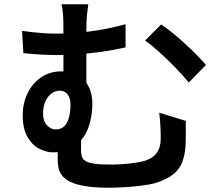

<svg xmlns="http://www.w3.org/2000/svg" viewBox="-20 -824 1040 896"><path d="M392 -804Q389 -784 386 -756Q383 -728 383 -688Q383 -669 383 -629.5Q383 -590 383 -543Q383 -496 383 -453Q383 -410 383 -384L276 -429Q276 -453 276 -488.5Q276 -524 276 -562.5Q276 -601 276 -634.5Q276 -668 276 -688Q276 -730 274 -757Q272 -784 267 -804ZM732 -710Q755 -695 784 -671.5Q813 -648 842.5 -621Q872 -594 898 -567.5Q924 -541 941 -521L861 -439Q834 -472 797.5 -509.5Q761 -547 723.5 -581Q686 -615 657 -635ZM83 -680Q125 -674 166 -670.5Q207 -667 243 -667Q317 -667 400 -677.5Q483 -688 566 -711V-603Q510 -590 451.5 -582Q393 -574 341 -570.5Q289 -567 251 -567Q219 -567 178 -569Q137 -571 89 -576ZM361 -220Q360 -210 359.5 -193Q359 -176 358.5 -158Q358 -140 358 -124Q358 -107 362 -94Q366 -81 379.5 -72.5Q393 -64 421 -60Q449 -56 496 -56Q522 -56 551.5 -58Q581 -60 608.5 -64Q636 -68 654 -73Q693 -85 711.5 -110.5Q730 -136 730 -177Q730 -207 728.5 -236Q727 -265 723 -298L847 -260Q847 -236 847 -217.5Q847 -199 847 -182.5Q847 -166 846 -145Q843 -100 830 -66.5Q817 -33 787 -9.5Q757 14 703 31Q680 37 642.5 42Q605 47 563.5 49.5Q522 52 488 52Q421 52 377 44.5Q333 37 307 24Q281 11 268.5 -6.5Q256 -24 252.5 -44Q249 -64 249 -85Q249 -112 250 -138.5Q251 -165 251 -186ZM411 -340Q411 -299 401.5 -258.5Q392 -218 370.5 -185.5Q349 -153 314 -133Q279 -113 229 -113Q195 -113 162 -130.5Q129 -148 107.5 -186Q86 -224 86 -286Q86 -343 109 -389.5Q132 -436 172.5 -463.5Q213 -491 266 -491Q338 -491 374.5 -448.5Q411 -406 411 -340ZM240 -220Q266 -220 281 -236Q296 -252 302.5 -278.5Q309 -305 309 -335Q309 -366 295.5 -383.5Q282 -401 259 -401Q238 -401 220 -387.5Q202 -374 191.5 -350Q181 -326 181 -294Q181 -259 199 -239.5Q217 -220 240 -220Z"/></svg>

Font: Noto Sans HK SemiBold
Style: Regular
Weight: 600
Version: Version 2.004-H2;hotconv 1.0.118;makeotfexe 2.5.65603